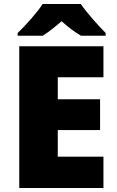

<svg xmlns="http://www.w3.org/2000/svg" viewBox="-20 -947 589 967"><path d="M387 -927H195C165 -881 107 -817 69 -781V-767H195C230 -789 255 -810 290 -840C325 -810 353 -787 388 -767H512V-781C478 -815 418 -881 387 -927ZM501 0V-158H271V-292H484V-447H271V-558H501V-714H77V0Z"/></svg>

Font: Noto Sans UI Black
Style: Regular
Weight: 900
Designer: Monotype Design Team
Foundry: Monotype Imaging Inc.
Version: Version 1.901